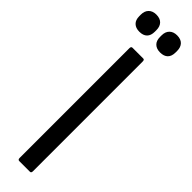

<svg xmlns="http://www.w3.org/2000/svg" viewBox="-302 -802 785 785"><g transform="rotate(45 90.0 -410.0)"><path d="M57 0Q49 0 49 -10V-645Q49 -655 57 -655H119Q126 -655 126 -645V-10Q126 0 119 0ZM30 -721Q9 -721 -3 -732.5Q-15 -744 -15 -766V-775Q-15 -796 -3 -808Q9 -820 30 -820Q52 -820 63.5 -808Q75 -796 75 -775V-766Q75 -744 63.5 -732.5Q52 -721 30 -721ZM150 -721Q129 -721 117 -732.5Q105 -744 105 -766V-775Q105 -796 117 -808Q129 -820 150 -820Q172 -820 183.5 -808Q195 -796 195 -775V-766Q195 -744 183.5 -732.5Q172 -721 150 -721Z"/></g></svg>

Font: Sofia Sans Extra Condensed Medium
Style: Regular
Weight: 500
Version: Version 4.100